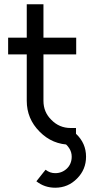

<svg xmlns="http://www.w3.org/2000/svg" viewBox="-20 -676 422 897"><path d="M105 -656V-500H18V-422H105V-205Q105 -121 165 -61Q225 0 310 0H335V-78H310Q257 -78 220 -116Q183 -152 183 -205V-422H336V-500H183V-656ZM335 -51 271 -13Q290 -4 303 16Q315 34 315 56Q315 89 293 111Q270 133 238 133Q213 133 193 117Q193 117 182 130.5Q171 144 150 171Q188 201 238 201Q298 201 340 158Q382 116 382 56Q382 -7 335 -51Z"/></svg>

Font: Unageo
Style: Regular
Weight: 400
Designer: Richard Sepsi
Foundry: Richard Sepsi
Version: Version 2.000